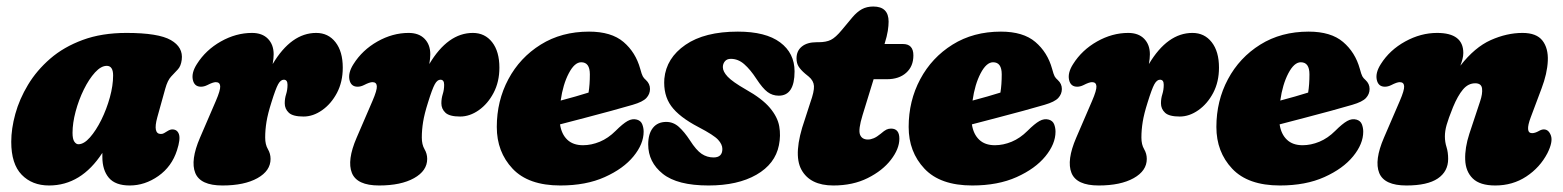

<svg xmlns="http://www.w3.org/2000/svg" viewBox="-20 -559 4796 589"><path d="M462.5 -199Q448.5 -148 473.5 -148Q479 -148 483.2 -150.5Q487.5 -153 494 -157Q502 -162 508.5 -162Q524 -162 529 -147Q534 -132 523 -98Q507 -48 465.8 -19Q424.5 10 378 10Q334 10 314 -13.5Q294 -37 294 -78Q294 -84 294 -90Q229 10 130.5 10Q78.5 10 46.5 -23Q14.5 -56 14.5 -124Q14.5 -164 27 -209.5Q39.5 -255 66 -299Q92.5 -343 134 -379Q175.5 -415 233.8 -436.5Q292 -458 368 -458Q466 -458 504.2 -436Q542.5 -414 537.5 -375.5Q535 -356 525.5 -346Q516 -336 505 -324.2Q494 -312.5 487 -287ZM202.5 -151.5Q202.5 -132.5 208 -124.5Q213.5 -116.5 220.5 -116.5Q237.5 -116.5 256 -137.5Q274.5 -158.5 290.8 -191.2Q307 -224 317 -260.2Q327 -296.5 327 -327.5Q327 -357 307.5 -357Q290 -357 271.5 -336.8Q253 -316.5 237.2 -284.5Q221.5 -252.5 212 -217Q202.5 -181.5 202.5 -151.5Z M596.5 -293Q576 -293 571.5 -314.5Q567 -336 584 -362.5Q611 -405.5 657.5 -431.8Q704 -458 753 -458Q784.5 -458 802 -440Q819.5 -422 819.5 -392.5Q819.5 -380 816.5 -362.5Q873.5 -458 950 -458Q987 -458 1009.2 -429.5Q1031.5 -401 1031.5 -351.5Q1031.5 -308 1013.8 -274.2Q996 -240.5 968.2 -221Q940.5 -201.5 911 -201.5Q878.5 -201.5 866 -213.2Q853.5 -225 853.5 -242Q853.5 -257 857.8 -270.2Q862 -283.5 862 -299Q862 -314.5 850.5 -314.5Q841 -314.5 833.2 -300.5Q825.5 -286.5 812.5 -244.5Q801.5 -210 797.5 -185.2Q793.5 -160.5 793.5 -137Q793.5 -115.5 801.8 -101.5Q810 -87.5 810 -71.5Q810 -35 769.8 -12.5Q729.5 10 662.5 10Q594.5 10 579 -28.5Q563.5 -67 593.5 -136.5L642 -249Q656.5 -282.5 655.5 -294.8Q654.5 -307 642 -307Q633.5 -307 616 -298Q606 -293 596.5 -293Z M1077 -293Q1056.5 -293 1052 -314.5Q1047.5 -336 1064.5 -362.5Q1091.5 -405.5 1138 -431.8Q1184.5 -458 1233.5 -458Q1265 -458 1282.5 -440Q1300 -422 1300 -392.5Q1300 -380 1297 -362.5Q1354 -458 1430.5 -458Q1467.5 -458 1489.8 -429.5Q1512 -401 1512 -351.5Q1512 -308 1494.2 -274.2Q1476.5 -240.5 1448.8 -221Q1421 -201.5 1391.5 -201.5Q1359 -201.5 1346.5 -213.2Q1334 -225 1334 -242Q1334 -257 1338.2 -270.2Q1342.5 -283.5 1342.5 -299Q1342.5 -314.5 1331 -314.5Q1321.5 -314.5 1313.8 -300.5Q1306 -286.5 1293 -244.5Q1282 -210 1278 -185.2Q1274 -160.5 1274 -137Q1274 -115.5 1282.2 -101.5Q1290.5 -87.5 1290.5 -71.5Q1290.5 -35 1250.2 -12.5Q1210 10 1143 10Q1075 10 1059.5 -28.5Q1044 -67 1074 -136.5L1122.5 -249Q1137 -282.5 1136 -294.8Q1135 -307 1122.5 -307Q1114 -307 1096.5 -298Q1086.5 -293 1077 -293Z M1954.5 -155Q1954.5 -117.5 1923.5 -79.5Q1892.5 -41.5 1835.2 -15.8Q1778 10 1699 10Q1601 10 1552.5 -41.5Q1504 -93 1504 -169.5Q1504 -249.5 1539.5 -316Q1575 -382.5 1638.8 -422.2Q1702.5 -462 1787 -462Q1855.5 -462 1892.8 -430.2Q1930 -398.5 1944 -348Q1948.5 -331 1951.8 -325Q1955 -319 1961.5 -313.5Q1974 -302 1974 -286Q1974 -270.5 1963 -258.5Q1952 -246.5 1921 -237.5Q1893.5 -229.5 1855.2 -219Q1817 -208.5 1775.8 -197.8Q1734.5 -187 1698 -177.5Q1702.5 -147.5 1720.2 -130.5Q1738 -113.5 1768.5 -113.5Q1794 -113.5 1820 -124.2Q1846 -135 1868.5 -157.5Q1890.5 -179.5 1905.2 -187.8Q1920 -196 1934 -192Q1946 -188.5 1950.2 -177.8Q1954.5 -167 1954.5 -155ZM1763 -368Q1742.5 -368 1724.8 -334Q1707 -300 1700 -250.5Q1723 -256.5 1745.5 -263Q1768 -269.5 1785.5 -275Q1787.5 -287 1788.5 -301.2Q1789.5 -315.5 1789.5 -331Q1789.5 -368 1763 -368Z M2169 -76Q2196 -76 2196 -102Q2196 -116 2183 -130.2Q2170 -144.5 2123 -169Q2063.5 -200 2039 -233.8Q2014.5 -267.5 2018 -317.5Q2024 -381 2082.8 -421.5Q2141.5 -462 2243.5 -462Q2329 -462 2373.2 -429Q2417.5 -396 2417.5 -340Q2417.5 -265.5 2369 -265.5Q2349.5 -265.5 2334.5 -276.8Q2319.5 -288 2300.5 -317Q2282 -345.5 2263.2 -362Q2244.5 -378.5 2222 -378.5Q2210 -378.5 2203.8 -371Q2197.5 -363.5 2197.5 -353Q2197.5 -339.5 2212.2 -323.8Q2227 -308 2268 -284.5Q2318 -256.5 2341.8 -228.2Q2365.5 -200 2370.5 -171.5Q2375.5 -143 2369.5 -113.5Q2358 -56 2300.5 -23Q2243 10 2153.5 10Q2058 10 2013.2 -25.8Q1968.5 -61.5 1968.5 -116Q1968.5 -148.5 1983 -166.8Q1997.5 -185 2024 -185Q2045.5 -185 2062.5 -169.8Q2079.5 -154.5 2096.5 -128.5Q2116 -98 2132.5 -87Q2149 -76 2169 -76Z M2461 -324 2450 -333Q2436.5 -344.5 2430 -354.8Q2423.5 -365 2423.5 -380Q2423.5 -403 2439.8 -416.2Q2456 -429.5 2485.5 -429.5H2491Q2514.5 -429.5 2529 -436.8Q2543.5 -444 2562.5 -467L2595 -506Q2609 -522.5 2624 -530.8Q2639 -539 2659 -539Q2706 -539 2706 -492.5Q2706 -480.5 2703.5 -464.2Q2701 -448 2693.5 -424H2750Q2782 -424 2782 -389Q2782 -355.5 2760 -335.8Q2738 -316 2701 -316H2660L2626 -205.5Q2612.5 -161.5 2618.2 -146.2Q2624 -131 2642.5 -131Q2651 -131 2660.5 -135Q2670 -139 2681.5 -148.5Q2693 -158.5 2699.5 -161.5Q2706 -164.5 2713.5 -164.5Q2739 -164.5 2739 -133.5Q2739 -102.5 2713.2 -69Q2687.5 -35.5 2642 -12.8Q2596.5 10 2536.5 10Q2465 10 2438.5 -38.5Q2412 -87 2449 -192.5L2466 -245Q2478 -278.5 2477 -295Q2476 -311.5 2461 -324Z M3218 -155Q3218 -117.5 3187 -79.5Q3156 -41.5 3098.8 -15.8Q3041.5 10 2962.5 10Q2864.5 10 2816 -41.5Q2767.5 -93 2767.5 -169.5Q2767.5 -249.5 2803 -316Q2838.5 -382.5 2902.2 -422.2Q2966 -462 3050.5 -462Q3119 -462 3156.2 -430.2Q3193.5 -398.5 3207.5 -348Q3212 -331 3215.2 -325Q3218.5 -319 3225 -313.5Q3237.5 -302 3237.5 -286Q3237.5 -270.5 3226.5 -258.5Q3215.5 -246.5 3184.5 -237.5Q3157 -229.5 3118.8 -219Q3080.5 -208.5 3039.2 -197.8Q2998 -187 2961.5 -177.5Q2966 -147.5 2983.8 -130.5Q3001.5 -113.5 3032 -113.5Q3057.5 -113.5 3083.5 -124.2Q3109.5 -135 3132 -157.5Q3154 -179.5 3168.8 -187.8Q3183.5 -196 3197.5 -192Q3209.5 -188.5 3213.8 -177.8Q3218 -167 3218 -155ZM3026.5 -368Q3006 -368 2988.2 -334Q2970.5 -300 2963.5 -250.5Q2986.5 -256.5 3009 -263Q3031.5 -269.5 3049 -275Q3051 -287 3052 -301.2Q3053 -315.5 3053 -331Q3053 -368 3026.5 -368Z M3284.5 -293Q3264 -293 3259.5 -314.5Q3255 -336 3272 -362.5Q3299 -405.5 3345.5 -431.8Q3392 -458 3441 -458Q3472.5 -458 3490 -440Q3507.5 -422 3507.5 -392.5Q3507.5 -380 3504.5 -362.5Q3561.5 -458 3638 -458Q3675 -458 3697.2 -429.5Q3719.5 -401 3719.5 -351.5Q3719.5 -308 3701.8 -274.2Q3684 -240.5 3656.2 -221Q3628.5 -201.5 3599 -201.5Q3566.5 -201.5 3554 -213.2Q3541.5 -225 3541.5 -242Q3541.5 -257 3545.8 -270.2Q3550 -283.5 3550 -299Q3550 -314.5 3538.5 -314.5Q3529 -314.5 3521.2 -300.5Q3513.5 -286.5 3500.5 -244.5Q3489.5 -210 3485.5 -185.2Q3481.5 -160.5 3481.5 -137Q3481.5 -115.5 3489.8 -101.5Q3498 -87.5 3498 -71.5Q3498 -35 3457.8 -12.5Q3417.5 10 3350.5 10Q3282.5 10 3267 -28.5Q3251.5 -67 3281.5 -136.5L3330 -249Q3344.5 -282.5 3343.5 -294.8Q3342.5 -307 3330 -307Q3321.5 -307 3304 -298Q3294 -293 3284.5 -293Z M4162 -155Q4162 -117.5 4131 -79.5Q4100 -41.5 4042.8 -15.8Q3985.5 10 3906.5 10Q3808.5 10 3760 -41.5Q3711.5 -93 3711.5 -169.5Q3711.5 -249.5 3747 -316Q3782.5 -382.5 3846.2 -422.2Q3910 -462 3994.5 -462Q4063 -462 4100.2 -430.2Q4137.5 -398.5 4151.5 -348Q4156 -331 4159.2 -325Q4162.5 -319 4169 -313.5Q4181.5 -302 4181.5 -286Q4181.5 -270.5 4170.5 -258.5Q4159.5 -246.5 4128.5 -237.5Q4101 -229.5 4062.8 -219Q4024.5 -208.5 3983.2 -197.8Q3942 -187 3905.5 -177.5Q3910 -147.5 3927.8 -130.5Q3945.5 -113.5 3976 -113.5Q4001.5 -113.5 4027.5 -124.2Q4053.5 -135 4076 -157.5Q4098 -179.5 4112.8 -187.8Q4127.5 -196 4141.5 -192Q4153.5 -188.5 4157.8 -177.8Q4162 -167 4162 -155ZM3970.5 -368Q3950 -368 3932.2 -334Q3914.5 -300 3907.5 -250.5Q3930.5 -256.5 3953 -263Q3975.5 -269.5 3993 -275Q3995 -287 3996 -301.2Q3997 -315.5 3997 -331Q3997 -368 3970.5 -368Z M4228.5 -293Q4208 -293 4203.5 -314.5Q4199 -336 4216 -362.5Q4243 -405.5 4290.8 -431.8Q4338.5 -458 4388.5 -458Q4469 -458 4469 -396.5Q4469 -387.5 4466.5 -377.8Q4464 -368 4460 -357.5Q4504 -414 4553.2 -436Q4602.5 -458 4650.5 -458Q4693.5 -458 4711.8 -434.5Q4730 -411 4728.2 -372.2Q4726.5 -333.5 4709 -287.5L4676 -199.5Q4657.5 -150.5 4680 -150.5Q4689 -150.5 4700.5 -157Q4709 -162 4716 -162Q4731 -162 4737.8 -143Q4744.5 -124 4727 -89Q4704 -45 4662.2 -17.5Q4620.5 10 4567 10Q4520 10 4498 -11.5Q4476 -33 4474.8 -69.2Q4473.5 -105.5 4487.5 -148.5L4520.5 -248Q4528.5 -271.5 4526.5 -287.5Q4524.5 -303.5 4505.5 -303.5Q4484 -303.5 4468 -284.5Q4452 -265.5 4437.5 -230.5Q4423 -194.5 4417.8 -175.8Q4412.5 -157 4412.5 -140.5Q4412.5 -123.5 4417.5 -107.8Q4422.5 -92 4422.5 -71.5Q4422.5 -33 4390.8 -11.5Q4359 10 4294.5 10Q4226.5 10 4211 -28.5Q4195.5 -67 4225.5 -136.5L4274 -249Q4288.5 -282.5 4287.5 -294.8Q4286.5 -307 4274 -307Q4265.5 -307 4248 -298Q4238 -293 4228.5 -293Z"/></svg>

Font: Fraunces 144pt SuperSoft Black
Style: Italic
Weight: 900
Italic angle: -16°
Version: Version 1.000;[b76b70a41]